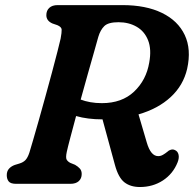

<svg xmlns="http://www.w3.org/2000/svg" viewBox="-20 -720 765 752"><path d="M675.5 -84Q657.5 -39 618 -13.2Q578.5 12.5 528 12.5Q491 12.5 467.2 -6Q443.5 -24.5 430 -74.5L381.5 -252.5Q352 -252.5 326.2 -255.8Q300.5 -259 278 -265.5Q265.5 -219 255.5 -181.2Q245.5 -143.5 241.5 -125Q236.5 -101.5 241.5 -94Q246.5 -86.5 255.5 -82L274 -74.5Q286 -67.5 293 -59.5Q300 -51.5 300 -38.5Q300 -21 288.5 -10.5Q277 0 255.5 0H43.5Q21.5 0 14 -9.5Q6.5 -19 6.5 -34Q6.5 -49.5 15.2 -59.2Q24 -69 38 -74L56 -79.5Q71 -84 79.8 -93.2Q88.5 -102.5 95 -122Q99.5 -136 109.2 -169.8Q119 -203.5 131.8 -248.5Q144.5 -293.5 158 -342.5Q171.5 -391.5 183.8 -437.2Q196 -483 205 -518Q214 -553 217.5 -569Q222 -593.5 221.5 -604Q221 -614.5 204.5 -621.5L185.5 -628Q161.5 -638.5 161.5 -660.5Q161.5 -678.5 173 -689.2Q184.5 -700 206 -700H459.5Q551.5 -700 614.2 -669.5Q677 -639 703.5 -583Q730 -527 713 -450.5Q698 -385.5 648.5 -339.8Q599 -294 522.5 -272L555 -161.5Q570.5 -108.5 599.5 -108.5Q609.5 -108.5 618.5 -113.8Q627.5 -119 636 -126Q640.5 -131 649 -133.5Q657.5 -136 664.5 -132.5Q676 -128 679.2 -114.8Q682.5 -101.5 675.5 -84ZM365 -575.5Q360 -557 349 -518.5Q338 -480 324 -430.5Q310 -381 296 -330Q313 -323.5 333.8 -319.8Q354.5 -316 379 -316Q457.5 -316 505.2 -361.2Q553 -406.5 564.5 -475Q574 -527 560 -562.2Q546 -597.5 515.2 -615.2Q484.5 -633 444 -633Q404 -633 388.5 -617.8Q373 -602.5 365 -575.5Z"/></svg>

Font: Fraunces 9pt SuperSoft SemiBold
Style: Italic
Weight: 600
Italic angle: -16°
Version: Version 1.000;[0bf87f6ff]